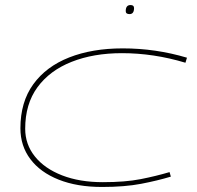

<svg xmlns="http://www.w3.org/2000/svg" viewBox="-20 -732 782 762"><path d="M385 10Q286 10 213 -19Q140 -48 100.5 -100.5Q61 -153 61 -223Q61 -327 112 -397.5Q163 -468 254.5 -504Q346 -540 467 -540Q598 -540 722 -503L716 -483Q590 -521 464 -521Q351 -521 264 -486.5Q177 -452 128.5 -385.5Q80 -319 80 -221Q80 -159 118.5 -111Q157 -63 226.5 -36Q296 -9 388 -9Q477 -9 538 -21Q599 -33 653 -49L658 -31Q605 -15 540 -2.5Q475 10 385 10ZM494 -676Q479 -676 479 -688Q479 -712 498 -712Q512 -712 512 -700Q512 -676 494 -676Z"/></svg>

Font: Georama ExtraExtended Thin
Style: Italic
Weight: 100
Width: 8
Italic angle: -9°
Designer: Jean-Baptiste Levee
Foundry: Production Type
Version: Version 1.000